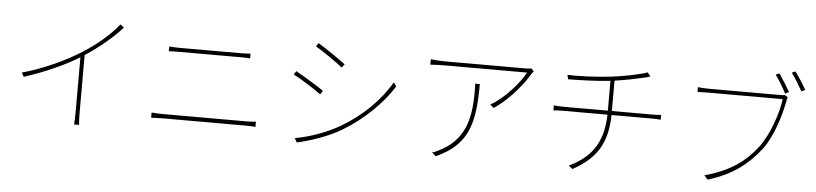

<svg xmlns="http://www.w3.org/2000/svg" viewBox="-48 -1126 6076 1430"><g transform="rotate(5 2990.0 -410.5)"><path d="M110 -334 127 -304C282 -354 430 -420 535 -486V-65C535 -34 533 3 531 17H569C567 3 565 -34 565 -65V-505C675 -577 761 -650 838 -733L812 -756C739 -668 653 -595 546 -527C436 -457 277 -381 110 -334Z M1187 -623V-588C1214 -589 1235 -590 1266 -590C1308 -590 1663 -590 1709 -590C1740 -590 1769 -590 1795 -588V-623C1769 -621 1741 -620 1709 -620C1662 -620 1308 -620 1266 -620C1235 -620 1214 -622 1187 -623ZM1099 -122V-83C1128 -84 1150 -86 1183 -86C1235 -86 1754 -86 1807 -86C1831 -86 1855 -85 1879 -83V-122C1855 -119 1833 -118 1807 -118C1754 -118 1235 -118 1183 -118C1150 -118 1128 -120 1099 -122Z M2293 -745 2276 -720C2327 -690 2440 -613 2480 -579L2500 -605C2465 -632 2345 -715 2293 -745ZM2178 -25 2196 6C2293 -16 2425 -59 2525 -119C2681 -212 2816 -344 2897 -474L2877 -503C2795 -364 2671 -240 2509 -145C2415 -90 2286 -44 2178 -25ZM2146 -523 2129 -497C2183 -470 2296 -398 2338 -366L2356 -394C2321 -420 2197 -495 2146 -523Z M3908 -675 3888 -696C3878 -694 3861 -692 3851 -692C3783 -692 3274 -692 3241 -692C3208 -692 3167 -695 3136 -699V-658C3167 -660 3208 -662 3241 -662C3273 -662 3780 -662 3859 -662C3820 -587 3710 -458 3606 -401L3635 -378C3764 -466 3859 -597 3892 -655C3897 -663 3903 -669 3908 -675ZM3516 -546H3481C3483 -526 3483 -508 3483 -491C3483 -322 3463 -143 3280 -41C3261 -30 3228 -14 3206 -7L3236 18C3474 -90 3516 -252 3516 -546Z M4079 -436V-399C4101 -401 4131 -402 4164 -402H4483C4478 -188 4388 -75 4229 1L4258 24C4433 -72 4509 -190 4513 -402H4814C4836 -402 4864 -401 4881 -399V-435C4861 -433 4835 -432 4813 -432H4513V-659C4594 -670 4691 -691 4742 -703C4755 -707 4767 -710 4777 -713L4754 -742C4706 -723 4572 -697 4491 -687C4384 -674 4234 -667 4160 -672L4168 -639C4256 -640 4377 -643 4483 -655V-432H4162C4133 -432 4096 -434 4079 -436Z M5732 -820 5705 -808C5729 -776 5767 -714 5787 -674L5815 -688C5793 -727 5754 -789 5732 -820ZM5850 -845 5823 -833C5849 -801 5883 -742 5906 -701L5934 -714C5911 -755 5873 -814 5850 -845ZM5809 -648 5786 -663C5775 -660 5768 -660 5757 -660C5722 -660 5256 -660 5217 -660C5184 -660 5161 -662 5136 -665V-629C5161 -630 5182 -631 5216 -631C5256 -631 5718 -631 5773 -631C5759 -525 5704 -360 5629 -262C5542 -149 5430 -66 5241 -15L5268 15C5456 -43 5561 -129 5653 -244C5728 -338 5781 -505 5801 -617C5804 -635 5805 -639 5809 -648Z"/></g></svg>

Font: Harano Aji Gothic K1 ExtraLight
Style: Regular
Weight: 250
Foundry: Masamichi Hosoda
Version: HaranoAjiGothicK1-ExtraLight version 20230610;ttx 4.39.4